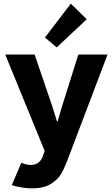

<svg xmlns="http://www.w3.org/2000/svg" viewBox="-20 -826 618 1059"><path d="M44.9 195.3 97.7 71.3Q108.9 77.1 122.8 80.3Q136.7 83.5 149.4 84Q203.6 84 220.7 23.4L226.1 5.9L8.8 -525.4H170.9L270.5 -233.4L293.9 -157.2H297.9L320.3 -233.4L412.1 -525.4H573.2L351.6 58.6Q334.5 104 316.4 134.5Q298.3 165 259.3 189Q220.2 212.9 156.2 212.9Q127.9 212.9 97.7 207.8Q67.4 202.6 44.9 195.3ZM228 -619.1 370.6 -805.7 458.5 -719.7 292.5 -564.5Z"/></svg>

Font: Reddit Sans Vanilla ExtraBold
Style: Regular
Weight: 800
Designer: Stephen Hutchings
Foundry: Reddit
Version: Version 1.013